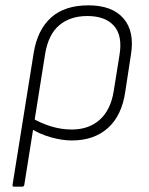

<svg xmlns="http://www.w3.org/2000/svg" viewBox="-20 -514 559 719"><path d="M32 185Q26 185 27 178L106 -315Q120 -402 171 -448Q222 -494 311 -494Q400 -494 442.5 -445Q485 -396 470 -307L449 -170Q436 -81 384 -34.5Q332 12 249 12Q212 12 170 0Q128 -12 95 -33L100 -72Q134 -52 172 -40.5Q210 -29 249 -29Q313 -29 354 -66Q395 -103 406 -174L427 -305Q440 -379 407.5 -416.5Q375 -454 307 -454Q243 -454 202 -419.5Q161 -385 149 -312L71 178Q70 185 63 185Z"/></svg>

Font: Sofia Sans ExtraLight
Style: Italic
Weight: 250
Italic angle: -9°
Version: Version 4.100-B